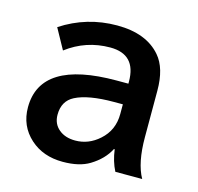

<svg xmlns="http://www.w3.org/2000/svg" viewBox="-94 -683 849 824"><g transform="rotate(15 330.0 -271.0)"><path d="M439 -355V-364.3Q439 -484.9 324.2 -484.9Q216.8 -484.9 130.9 -419.9L81.1 -510.3Q193.8 -584 328.6 -584Q458.5 -584 522.5 -509.3Q566.9 -458 566.9 -357.9V-151.9Q566.9 -37.6 602.1 24.9H482.9Q461.9 -15.6 455.1 -67.9H451.7Q426.8 -19 371.6 14.6Q326.7 42 252.9 42Q165.5 42 108.4 -9.3Q48.8 -63 48.8 -146Q48.8 -355 386.7 -355ZM439 -263.2H399.9Q285.6 -263.2 228.5 -233.9Q179.7 -209 179.7 -147.9Q179.7 -106.9 209 -83Q236.8 -60.1 281.2 -60.1Q340.3 -60.1 387.2 -102.1Q439 -147.9 439 -220.2Z"/></g></svg>

Font: FORM UDPGothic
Style: Bold
Weight: 700
Foundry: Pronama LLC
Version: Version 1.051